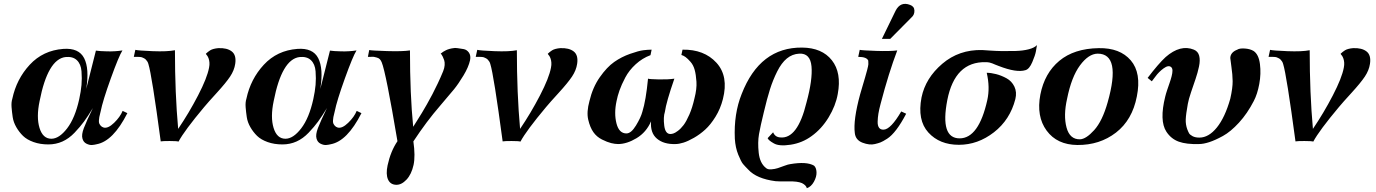

<svg xmlns="http://www.w3.org/2000/svg" viewBox="-20 -746 7262 1013"><path d="M652 -149Q577 -1 490 15Q479 18 465.5 19Q452 20 436 12Q420 4 415 -15Q409 -35 422.5 -70.5Q436 -106 470 -176Q444 -133 423.5 -105Q403 -77 373.5 -46Q344 -15 309.5 0.5Q275 16 235 16Q192 16 157 3.5Q122 -9 101.5 -29Q81 -49 66 -75Q51 -101 47 -128Q43 -155 41 -180.5Q39 -206 45 -225Q67 -329 137 -404.5Q207 -480 314 -488Q396 -494 424 -439Q452 -384 435 -277L486 -479Q503 -476 546 -475Q589 -474 626 -480Q607 -450 564.5 -332Q522 -214 511 -158Q511 -157 508 -145.5Q505 -134 504 -128.5Q503 -123 502 -112Q501 -101 503.5 -95Q506 -89 511.5 -82.5Q517 -76 527 -73Q550 -67 582 -98Q614 -129 627 -161ZM398 -223Q407 -264 410 -298Q413 -332 410 -370Q407 -408 385.5 -428.5Q364 -449 325 -445Q232 -433 189 -213Q171 -128 188.5 -71Q206 -14 251 -14Q292 -14 334 -68.5Q376 -123 398 -223Z M1221 -409Q1216 -375 1194 -342Q1172 -309 1124 -256.5Q1076 -204 1057 -181Q953 -57 922 1Q913 -2 875 -2Q837 -2 828 0Q781 -351 763 -408Q761 -416 757 -422Q753 -428 749 -432Q745 -436 739 -439Q733 -442 729 -443.5Q725 -445 717 -445.5Q709 -446 706.5 -446Q704 -446 695.5 -446Q687 -446 686 -446L694 -483Q710 -479 786 -476Q862 -473 903 -481Q903 -254 920 -66Q977 -150 1025 -242.5Q1073 -335 1083 -389Q1086 -404 1085 -416Q1084 -428 1081 -436.5Q1078 -445 1074.5 -450.5Q1071 -456 1068 -459L1066 -462L1069 -465Q1072 -468 1077 -472Q1082 -476 1089 -480.5Q1096 -485 1107.5 -488Q1119 -491 1132 -492Q1178 -494 1203 -474.5Q1228 -455 1221 -409Z M1887 -149Q1812 -1 1725 15Q1714 18 1700.5 19Q1687 20 1671 12Q1655 4 1650 -15Q1644 -35 1657.5 -70.5Q1671 -106 1705 -176Q1679 -133 1658.5 -105Q1638 -77 1608.5 -46Q1579 -15 1544.5 0.5Q1510 16 1470 16Q1427 16 1392 3.5Q1357 -9 1336.5 -29Q1316 -49 1301 -75Q1286 -101 1282 -128Q1278 -155 1276 -180.5Q1274 -206 1280 -225Q1302 -329 1372 -404.5Q1442 -480 1549 -488Q1631 -494 1659 -439Q1687 -384 1670 -277L1721 -479Q1738 -476 1781 -475Q1824 -474 1861 -480Q1842 -450 1799.5 -332Q1757 -214 1746 -158Q1746 -157 1743 -145.5Q1740 -134 1739 -128.5Q1738 -123 1737 -112Q1736 -101 1738.5 -95Q1741 -89 1746.5 -82.5Q1752 -76 1762 -73Q1785 -67 1817 -98Q1849 -129 1862 -161ZM1633 -223Q1642 -264 1645 -298Q1648 -332 1645 -370Q1642 -408 1620.5 -428.5Q1599 -449 1560 -445Q1467 -433 1424 -213Q1406 -128 1423.5 -71Q1441 -14 1486 -14Q1527 -14 1569 -68.5Q1611 -123 1633 -223Z M2460 -428Q2452 -392 2425.5 -348Q2399 -304 2375.5 -275Q2352 -246 2302 -188Q2230 -105 2161 0Q2172 77 2162 124Q2151 174 2124.5 202Q2098 230 2070 229Q2039 228 2027 200.5Q2015 173 2025 126Q2041 52 2077 -1Q2016 -364 1994 -417Q1990 -427 1984 -433.5Q1978 -440 1967.5 -442.5Q1957 -445 1953 -446Q1949 -447 1935 -446H1921L1928 -482Q1941 -479 2022 -476.5Q2103 -474 2143 -480Q2143 -248 2160 -77Q2164 -83 2180.5 -109.5Q2197 -136 2206 -150.5Q2215 -165 2232 -195Q2249 -225 2261.5 -249Q2274 -273 2289.5 -305.5Q2305 -338 2318 -370Q2325 -387 2326 -402.5Q2327 -418 2323.5 -428.5Q2320 -439 2316 -447Q2312 -455 2309 -459L2305 -463L2309 -466Q2312 -469 2318.5 -473Q2325 -477 2333 -481Q2341 -485 2352 -488Q2363 -491 2373 -492Q2378 -494 2393.5 -492Q2409 -490 2426 -487Q2443 -484 2454 -468.5Q2465 -453 2460 -428Z M3025 -409Q3020 -375 2998 -342Q2976 -309 2928 -256.5Q2880 -204 2861 -181Q2757 -57 2726 1Q2717 -2 2679 -2Q2641 -2 2632 0Q2585 -351 2567 -408Q2565 -416 2561 -422Q2557 -428 2553 -432Q2549 -436 2543 -439Q2537 -442 2533 -443.5Q2529 -445 2521 -445.5Q2513 -446 2510.5 -446Q2508 -446 2499.5 -446Q2491 -446 2490 -446L2498 -483Q2514 -479 2590 -476Q2666 -473 2707 -481Q2707 -254 2724 -66Q2781 -150 2829 -242.5Q2877 -335 2887 -389Q2890 -404 2889 -416Q2888 -428 2885 -436.5Q2882 -445 2878.5 -450.5Q2875 -456 2872 -459L2870 -462L2873 -465Q2876 -468 2881 -472Q2886 -476 2893 -480.5Q2900 -485 2911.5 -488Q2923 -491 2936 -492Q2982 -494 3007 -474.5Q3032 -455 3025 -409Z M3794 -223Q3781 -172 3755 -130Q3729 -88 3701 -62.5Q3673 -37 3641.5 -19Q3610 -1 3586 6.5Q3562 14 3544 14Q3482 16 3446 -14.5Q3410 -45 3415 -106Q3390 -48 3338.5 -17Q3287 14 3241 14Q3225 14 3204.5 9Q3184 4 3156 -10Q3128 -24 3110.5 -49Q3093 -74 3083.5 -114.5Q3074 -155 3090 -213Q3107 -285 3144.5 -338.5Q3182 -392 3220.5 -419Q3259 -446 3304.5 -462Q3350 -478 3374.5 -481Q3399 -484 3418 -484L3412 -455Q3369 -439 3334 -407Q3299 -375 3279 -337Q3259 -299 3248.5 -269Q3238 -239 3233 -213Q3219 -148 3232.5 -95Q3246 -42 3285 -42Q3310 -42 3335.5 -84Q3361 -126 3369 -156Q3388 -216 3399 -331Q3406 -328 3455.5 -327Q3505 -326 3538 -331Q3495 -207 3488 -156Q3479 -128 3484.5 -83.5Q3490 -39 3517 -39Q3523 -39 3532 -41.5Q3541 -44 3556.5 -55.5Q3572 -67 3586.5 -86Q3601 -105 3617 -141.5Q3633 -178 3644 -227Q3657 -277 3654.5 -315Q3652 -353 3645 -378Q3638 -403 3623 -420Q3608 -437 3597 -445Q3586 -453 3575 -456L3581 -484Q3695 -486 3760 -415Q3825 -344 3794 -223Z M4400 -250Q4389 -188 4352 -127Q4315 -66 4262 -28Q4213 8 4151.5 17.5Q4090 27 4062 10Q4035 -5 4030 -17L4059 -48Q4069 -23 4096 -21Q4188 -11 4235 -205Q4268 -326 4261.5 -396Q4255 -466 4197 -463Q4160 -461 4131.5 -437.5Q4103 -414 4080.5 -369Q4058 -324 4042.5 -275Q4027 -226 4010 -154Q3992 -81 3984.5 -38Q3977 5 3983 60Q3989 115 4021 140Q4030 149 4049.5 147.5Q4069 146 4084 141Q4099 136 4119 128.5Q4139 121 4149 120Q4236 105 4275 128Q4287 139 4288 162.5Q4289 186 4274.5 212.5Q4260 239 4237 247Q4233 231 4211 220Q4188 210 4140.5 211Q4093 212 4072 210Q3972 197 3928 149Q3910 131 3900 119Q3890 107 3875 70Q3860 33 3857 -14Q3851 -145 3893 -250Q3989 -497 4212 -495Q4317 -494 4369 -428Q4421 -362 4400 -250Z M4790 -655 4677 -541H4633L4705 -689Q4731 -740 4782 -720Q4804 -712 4804.5 -690Q4805 -668 4790 -655ZM4761 -146Q4735 -96 4709.5 -62.5Q4684 -29 4660.5 -14Q4637 1 4625 5.5Q4613 10 4596 14Q4568 21 4531 7Q4494 -7 4490 -44Q4481 -112 4518 -248Q4523 -265 4531 -292.5Q4539 -320 4544 -336.5Q4549 -353 4555 -376Q4561 -399 4561.5 -407Q4562 -415 4561 -426Q4553 -446 4508 -446L4516 -483Q4529 -480 4602.5 -477.5Q4676 -475 4714 -480Q4669 -362 4626 -198Q4618 -168 4614.5 -146.5Q4611 -125 4610.5 -104Q4610 -83 4618 -72Q4626 -61 4643 -62Q4680 -64 4735 -158Z M5451 -508Q5449 -495 5445.5 -475Q5442 -455 5426.5 -418.5Q5411 -382 5391 -376Q5344 -361 5249 -398Q5241 -401 5231 -405Q5221 -409 5215.5 -411.5Q5210 -414 5201 -416Q5192 -418 5181 -418Q5018 -422 4978 -218Q4939 -16 5043 -16Q5144 -16 5189 -218Q5204 -285 5186 -362Q5208 -362 5235.5 -355Q5263 -348 5290.5 -333Q5318 -318 5332 -289Q5346 -260 5337 -223Q5309 -114 5224 -48Q5139 18 5039 18Q4937 18 4878 -47Q4819 -112 4842 -232Q4863 -334 4951.5 -409.5Q5040 -485 5162 -482Q5164 -482 5199 -479.5Q5234 -477 5265.5 -476.5Q5297 -476 5337 -477Q5377 -478 5407.5 -486Q5438 -494 5451 -508Z M5978 -237Q5954 -113 5868 -46.5Q5782 20 5664 19Q5557 18 5502 -57Q5447 -132 5469 -247Q5491 -360 5569 -425Q5647 -490 5777 -492Q5889 -494 5946 -427.5Q6003 -361 5978 -237ZM5824 -206Q5897 -463 5771 -463Q5723 -462 5678 -401Q5633 -340 5610 -225Q5590 -137 5607 -73.5Q5624 -10 5678 -11Q5710 -12 5753 -59.5Q5796 -107 5824 -206Z M6595 -213Q6561 -147 6517 -99Q6473 -51 6432 -28.5Q6391 -6 6360 4Q6329 14 6306 14Q6240 16 6199.5 1.5Q6159 -13 6134 -51Q6096 -109 6128 -237Q6131 -250 6138 -271Q6145 -292 6151 -309Q6157 -326 6161.5 -343.5Q6166 -361 6166 -373.5Q6166 -386 6159 -392Q6145 -404 6119.5 -385.5Q6094 -367 6076 -342L6057 -317L6035 -335Q6092 -410 6130 -445Q6208 -513 6279 -484Q6301 -475 6307 -451.5Q6313 -428 6306 -395Q6299 -362 6288 -330Q6277 -298 6264 -259.5Q6251 -221 6247 -198Q6237 -143 6236 -116Q6235 -89 6244 -64Q6249 -51 6253.5 -43Q6258 -35 6272 -27.5Q6286 -20 6308 -20Q6357 -20 6400 -73Q6443 -126 6471 -225Q6484 -283 6483.5 -318Q6483 -353 6477 -393.5Q6471 -434 6471 -440Q6472 -470 6508 -484Q6520 -492 6548 -490Q6576 -488 6594 -477Q6621 -459 6627.5 -408Q6634 -357 6624 -303Q6614 -249 6595 -213Z M7208 -409Q7203 -375 7181 -342Q7159 -309 7111 -256.5Q7063 -204 7044 -181Q6940 -57 6909 1Q6900 -2 6862 -2Q6824 -2 6815 0Q6768 -351 6750 -408Q6748 -416 6744 -422Q6740 -428 6736 -432Q6732 -436 6726 -439Q6720 -442 6716 -443.5Q6712 -445 6704 -445.5Q6696 -446 6693.5 -446Q6691 -446 6682.5 -446Q6674 -446 6673 -446L6681 -483Q6697 -479 6773 -476Q6849 -473 6890 -481Q6890 -254 6907 -66Q6964 -150 7012 -242.5Q7060 -335 7070 -389Q7073 -404 7072 -416Q7071 -428 7068 -436.5Q7065 -445 7061.5 -450.5Q7058 -456 7055 -459L7053 -462L7056 -465Q7059 -468 7064 -472Q7069 -476 7076 -480.5Q7083 -485 7094.5 -488Q7106 -491 7119 -492Q7165 -494 7190 -474.5Q7215 -455 7208 -409Z"/></svg>

Font: GFS Artemisia
Style: Bold Italic
Weight: 700
Italic angle: -12°
Designer: Designed by Takis Katsoulidis and George D. Matthiopoulos.
Foundry: Designed by Takis Katsoulidis and George D. Matthiopoulos.
Version: Version 1.0